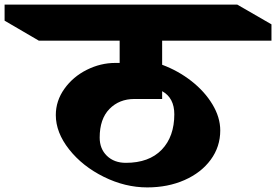

<svg xmlns="http://www.w3.org/2000/svg" viewBox="-165 -806 1202 836"><path d="M794 -238Q794 -167 752.5 -110.5Q711 -54 638.5 -22Q566 10 476 10Q380 10 287 -36Q194 -82 136 -155.5Q78 -229 78 -305Q78 -367 115.5 -419.5Q153 -472 213 -502Q273 -532 337 -532H356V-629H4L-145 -716V-786H868L1017 -700V-629H541V-524Q611 -498 668.5 -453Q726 -408 760 -351.5Q794 -295 794 -238ZM541 -409V-375H420Q354 -375 311.5 -331.5Q269 -288 269 -207Q269 -158 300.5 -127.5Q332 -97 383 -97Q484 -97 539 -154Q594 -211 594 -309V-308Q594 -380 541 -409Z"/></svg>

Font: Inknut Antiqua ExtraBold
Style: Regular
Weight: 800
Designer: Claus Eggers Sørensen
Foundry: Claus Eggers Sørensen
Version: Version 1.003; ttfautohint (v1.8.2) -l 8 -r 50 -G 200 -x 14 